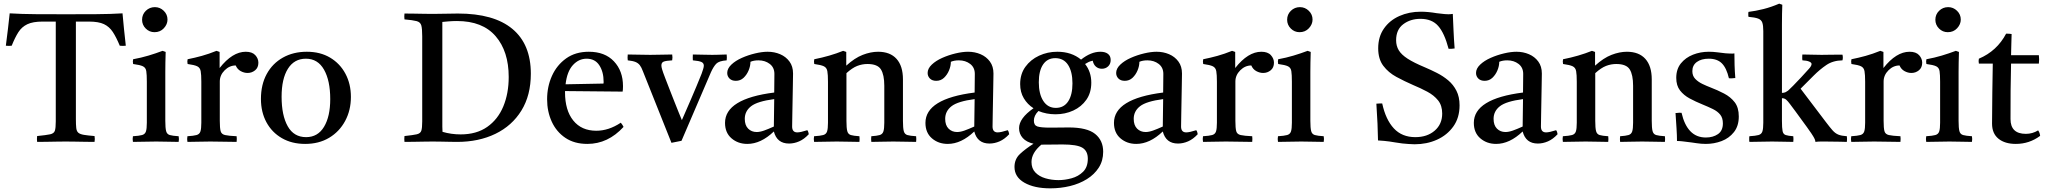

<svg xmlns="http://www.w3.org/2000/svg" viewBox="-20 -775 11187 1050"><path d="M183 1Q181 -14 183 -31Q233 -36 254 -40.5Q275 -45 280 -60Q285 -75 285 -111V-657H213Q160 -657 129.5 -642.5Q99 -628 80.5 -599Q62 -570 44 -525Q28 -523 12 -525Q18 -573 23.5 -617Q29 -661 33 -702Q98 -698 177 -697.5Q256 -697 341 -697Q427 -697 506.5 -697.5Q586 -698 650 -702Q654 -662 658 -617.5Q662 -573 668 -525Q651 -523 635 -525Q616 -571 597 -600Q578 -629 548.5 -643Q519 -657 466 -657H395V-124Q395 -93 397 -75Q399 -57 408.5 -49Q418 -41 439 -37.5Q460 -34 497 -31Q500 -15 497 1Q476 1 446.5 0.5Q417 0 388 -0.5Q359 -1 339 -1Q320 -1 291.5 -0.5Q263 0 233.5 0.5Q204 1 183 1Z M957 1Q929 1 899 0Q869 -1 834 -1Q802 -1 769.5 0Q737 1 707 1Q704 -15 707 -30Q741 -32 757 -36.5Q773 -41 778 -56Q783 -71 783 -104V-328Q783 -367 780 -386Q777 -405 761.5 -412.5Q746 -420 708 -425Q705 -439 708 -451Q752 -459 792 -471Q832 -483 869 -497L886 -491Q885 -460 884.5 -433Q884 -406 884 -382V-114Q884 -75 888.5 -58Q893 -41 908.5 -36.5Q924 -32 957 -30Q960 -15 957 1ZM757 -667Q757 -696 777.5 -716Q798 -736 827 -736Q855 -736 875.5 -716Q896 -696 896 -668Q896 -642 876 -620.5Q856 -599 825 -599Q797 -599 777 -619Q757 -639 757 -667Z M1005 1Q1002 -15 1005 -30Q1039 -32 1055 -36.5Q1071 -41 1076 -56Q1081 -71 1081 -104V-328Q1081 -367 1077.5 -386Q1074 -405 1058.5 -412.5Q1043 -420 1006 -425Q1003 -439 1006 -451Q1046 -459 1084 -469.5Q1122 -480 1164 -497L1181 -491V-403Q1251 -492 1324 -492Q1359 -492 1376 -473.5Q1393 -455 1393 -432Q1393 -405 1375 -390.5Q1357 -376 1334 -376Q1315 -376 1296.5 -386Q1278 -396 1269 -417Q1235 -417 1208.5 -390.5Q1182 -364 1182 -329V-114Q1182 -75 1186.5 -58Q1191 -41 1210.5 -36.5Q1230 -32 1274 -30Q1276 -16 1274 1Q1240 1 1204 0Q1168 -1 1130 -1Q1093 -1 1064.5 0Q1036 1 1005 1Z M1649 12Q1576 12 1521.5 -19.5Q1467 -51 1437 -106.5Q1407 -162 1407 -234Q1407 -312 1438.5 -370Q1470 -428 1527 -460Q1584 -492 1658 -492Q1731 -492 1785 -460Q1839 -428 1869 -372Q1899 -316 1899 -245Q1899 -172 1867.5 -113.5Q1836 -55 1780 -21.5Q1724 12 1649 12ZM1520 -246Q1520 -144 1553.5 -84.5Q1587 -25 1654 -25Q1718 -25 1752 -81.5Q1786 -138 1786 -233Q1786 -334 1752 -394Q1718 -454 1653 -454Q1589 -454 1554.5 -399Q1520 -344 1520 -246Z M2347 -699Q2378 -699 2418 -700Q2458 -701 2484 -701Q2681 -701 2782 -617Q2883 -533 2883 -372Q2883 -254 2831.5 -170.5Q2780 -87 2689 -43Q2598 1 2480 1Q2466 1 2441 0.5Q2416 0 2390 -0.5Q2364 -1 2346 -1Q2330 -1 2301 -0.5Q2272 0 2242 0.5Q2212 1 2192 1Q2190 -14 2192 -31Q2239 -36 2259 -40.5Q2279 -45 2284 -60Q2289 -75 2289 -111V-576Q2289 -618 2284 -636Q2279 -654 2258.5 -659.5Q2238 -665 2192 -669Q2190 -684 2192 -701Q2213 -701 2242 -700.5Q2271 -700 2299.5 -699.5Q2328 -699 2347 -699ZM2399 -655V-124Q2399 -99 2399 -82Q2399 -65 2400 -54Q2448 -40 2499 -40Q2586 -40 2644.5 -81Q2703 -122 2732.5 -193Q2762 -264 2762 -354Q2762 -494 2690.5 -577Q2619 -660 2479 -660Q2454 -660 2431.5 -658Q2409 -656 2399 -655Z M3192 12Q3121 12 3072 -21Q3023 -54 2997.5 -109.5Q2972 -165 2972 -232Q2972 -301 2998.5 -360Q3025 -419 3076 -455.5Q3127 -492 3200 -492Q3288 -492 3337.5 -439.5Q3387 -387 3387 -304Q3387 -294 3386.5 -286.5Q3386 -279 3385 -274L3070 -277Q3070 -273 3070 -270Q3070 -172 3115 -116Q3160 -60 3241 -60Q3309 -60 3375 -104Q3385 -92 3390 -81Q3305 12 3192 12ZM3073 -314 3280 -318Q3281 -320 3281 -323.5Q3281 -327 3281 -328Q3281 -382 3257.5 -418Q3234 -454 3188 -454Q3145 -454 3113 -419Q3081 -384 3073 -314Z M3707 -5 3652 6 3496 -385Q3488 -407 3479 -418.5Q3470 -430 3455.5 -436Q3441 -442 3413 -445Q3411 -459 3413 -477Q3442 -477 3473.5 -476Q3505 -475 3536 -475Q3565 -475 3599 -476Q3633 -477 3656 -477Q3659 -461 3656 -445Q3622 -443 3609.5 -438Q3597 -433 3597 -417Q3597 -409 3600.5 -397Q3604 -385 3607 -377Q3610 -369 3619 -345Q3628 -321 3640.5 -289.5Q3653 -258 3666 -224.5Q3679 -191 3690.5 -163Q3702 -135 3709 -118Q3730 -166 3759.5 -234Q3789 -302 3817 -372Q3822 -386 3825.5 -397.5Q3829 -409 3829 -416Q3829 -430 3816 -436Q3803 -442 3769 -445Q3768 -461 3769 -477Q3795 -477 3818.5 -476Q3842 -475 3875 -475Q3890 -475 3903.5 -475.5Q3917 -476 3954 -477Q3956 -460 3954 -445Q3912 -442 3897 -426.5Q3882 -411 3868 -380Z M4295 10Q4229 10 4212 -56Q4141 12 4067 12Q4016 12 3980.5 -18.5Q3945 -49 3945 -103Q3945 -235 4214 -269Q4214 -293 4214.5 -318Q4215 -343 4215 -371Q4215 -406 4189.5 -425.5Q4164 -445 4128 -445Q4102 -445 4084 -437Q4084 -414 4074 -390Q4064 -366 4046.5 -349.5Q4029 -333 4004 -333Q3982 -333 3969.5 -345.5Q3957 -358 3957 -376Q3957 -400 3979.5 -421.5Q4002 -443 4037 -458.5Q4072 -474 4110 -483Q4148 -492 4178 -492Q4215 -492 4246.5 -478.5Q4278 -465 4297.5 -438.5Q4317 -412 4317 -373Q4317 -349 4316 -310.5Q4315 -272 4314.5 -228.5Q4314 -185 4313 -146Q4312 -107 4312 -83Q4312 -51 4340 -51Q4358 -51 4395 -63Q4399 -58 4400.5 -52Q4402 -46 4403 -41Q4378 -14 4350.5 -2Q4323 10 4295 10ZM4212 -83 4214 -233Q4122 -221 4087.5 -194Q4053 -167 4053 -125Q4053 -90 4071.5 -71.5Q4090 -53 4118 -53Q4136 -53 4158.5 -61Q4181 -69 4212 -83Z M4745 1Q4743 -15 4745 -30Q4776 -32 4791 -36.5Q4806 -41 4811 -56Q4816 -71 4816 -104V-306Q4816 -366 4797.5 -395.5Q4779 -425 4724 -425Q4695 -425 4668 -414.5Q4641 -404 4609 -375V-114Q4609 -75 4613.5 -58Q4618 -41 4633 -36.5Q4648 -32 4680 -30Q4682 -15 4680 1Q4652 1 4621.5 0Q4591 -1 4556 -1Q4524 -1 4493 0Q4462 1 4432 1Q4429 -15 4432 -30Q4466 -32 4482 -36.5Q4498 -41 4503 -56Q4508 -71 4508 -104V-328Q4508 -367 4504.5 -386Q4501 -405 4485.5 -412.5Q4470 -420 4433 -425Q4430 -439 4433 -451Q4519 -468 4591 -497L4608 -491V-416Q4654 -458 4698 -475Q4742 -492 4782 -492Q4848 -492 4883 -453Q4918 -414 4918 -341V-114Q4918 -75 4922.5 -58Q4927 -41 4942 -36.5Q4957 -32 4990 -30Q4992 -15 4990 1Q4960 1 4931.5 0Q4903 -1 4865 -1Q4828 -1 4800.5 0Q4773 1 4745 1Z M5391 10Q5325 10 5308 -56Q5237 12 5163 12Q5112 12 5076.5 -18.5Q5041 -49 5041 -103Q5041 -235 5310 -269Q5310 -293 5310.5 -318Q5311 -343 5311 -371Q5311 -406 5285.5 -425.5Q5260 -445 5224 -445Q5198 -445 5180 -437Q5180 -414 5170 -390Q5160 -366 5142.5 -349.5Q5125 -333 5100 -333Q5078 -333 5065.5 -345.5Q5053 -358 5053 -376Q5053 -400 5075.5 -421.5Q5098 -443 5133 -458.5Q5168 -474 5206 -483Q5244 -492 5274 -492Q5311 -492 5342.5 -478.5Q5374 -465 5393.5 -438.5Q5413 -412 5413 -373Q5413 -349 5412 -310.5Q5411 -272 5410.5 -228.5Q5410 -185 5409 -146Q5408 -107 5408 -83Q5408 -51 5436 -51Q5454 -51 5491 -63Q5495 -58 5496.5 -52Q5498 -46 5499 -41Q5474 -14 5446.5 -2Q5419 10 5391 10ZM5308 -83 5310 -233Q5218 -221 5183.5 -194Q5149 -167 5149 -125Q5149 -90 5167.5 -71.5Q5186 -53 5214 -53Q5232 -53 5254.5 -61Q5277 -69 5308 -83Z M5724 255Q5636 255 5582 224Q5528 193 5528 138Q5528 95 5558 67Q5588 39 5632 11Q5593 2 5573 -20.5Q5553 -43 5553 -74Q5553 -128 5632 -183Q5599 -204 5579 -237.5Q5559 -271 5559 -315Q5559 -370 5587.5 -409.5Q5616 -449 5662.5 -470.5Q5709 -492 5762 -492Q5840 -492 5892 -449Q5946 -492 5998 -492Q6024 -492 6039 -480.5Q6054 -469 6054 -447Q6054 -425 6040 -412Q6026 -399 6006 -399Q5987 -399 5973.5 -410.5Q5960 -422 5956 -443Q5942 -440 5933.5 -436Q5925 -432 5914 -425Q5948 -382 5948 -323Q5948 -268 5921 -229.5Q5894 -191 5849.5 -170.5Q5805 -150 5752 -150Q5702 -150 5659 -168Q5634 -143 5634 -115Q5634 -90 5653 -83.5Q5672 -77 5723 -77Q5746 -77 5778 -77.5Q5810 -78 5825 -78Q5925 -78 5969 -42.5Q6013 -7 6013 55Q6013 104 5989 141.5Q5965 179 5924 204.5Q5883 230 5831.5 242.5Q5780 255 5724 255ZM5675 16Q5621 61 5621 111Q5621 146 5642 168Q5663 190 5697 200Q5731 210 5769 210Q5803 210 5840 200Q5877 190 5903 164.5Q5929 139 5929 93Q5929 51 5899.5 33Q5870 15 5790 15Q5771 15 5743 15.5Q5715 16 5681 16Q5678 16 5675 16ZM5754 -185Q5798 -185 5821.5 -220.5Q5845 -256 5845 -319Q5845 -383 5821 -420Q5797 -457 5751 -457Q5708 -457 5684.5 -422.5Q5661 -388 5661 -325Q5661 -261 5685.5 -223Q5710 -185 5754 -185Z M6422 10Q6356 10 6339 -56Q6268 12 6194 12Q6143 12 6107.5 -18.5Q6072 -49 6072 -103Q6072 -235 6341 -269Q6341 -293 6341.5 -318Q6342 -343 6342 -371Q6342 -406 6316.5 -425.5Q6291 -445 6255 -445Q6229 -445 6211 -437Q6211 -414 6201 -390Q6191 -366 6173.5 -349.5Q6156 -333 6131 -333Q6109 -333 6096.5 -345.5Q6084 -358 6084 -376Q6084 -400 6106.5 -421.5Q6129 -443 6164 -458.5Q6199 -474 6237 -483Q6275 -492 6305 -492Q6342 -492 6373.5 -478.5Q6405 -465 6424.5 -438.5Q6444 -412 6444 -373Q6444 -349 6443 -310.5Q6442 -272 6441.5 -228.5Q6441 -185 6440 -146Q6439 -107 6439 -83Q6439 -51 6467 -51Q6485 -51 6522 -63Q6526 -58 6527.5 -52Q6529 -46 6530 -41Q6505 -14 6477.5 -2Q6450 10 6422 10ZM6339 -83 6341 -233Q6249 -221 6214.5 -194Q6180 -167 6180 -125Q6180 -90 6198.5 -71.5Q6217 -53 6245 -53Q6263 -53 6285.5 -61Q6308 -69 6339 -83Z M6559 1Q6556 -15 6559 -30Q6593 -32 6609 -36.5Q6625 -41 6630 -56Q6635 -71 6635 -104V-328Q6635 -367 6631.5 -386Q6628 -405 6612.5 -412.5Q6597 -420 6560 -425Q6557 -439 6560 -451Q6600 -459 6638 -469.5Q6676 -480 6718 -497L6735 -491V-403Q6805 -492 6878 -492Q6913 -492 6930 -473.5Q6947 -455 6947 -432Q6947 -405 6929 -390.5Q6911 -376 6888 -376Q6869 -376 6850.5 -386Q6832 -396 6823 -417Q6789 -417 6762.5 -390.5Q6736 -364 6736 -329V-114Q6736 -75 6740.5 -58Q6745 -41 6764.5 -36.5Q6784 -32 6828 -30Q6830 -16 6828 1Q6794 1 6758 0Q6722 -1 6684 -1Q6647 -1 6618.5 0Q6590 1 6559 1Z M7219 1Q7191 1 7161 0Q7131 -1 7096 -1Q7064 -1 7031.5 0Q6999 1 6969 1Q6966 -15 6969 -30Q7003 -32 7019 -36.5Q7035 -41 7040 -56Q7045 -71 7045 -104V-328Q7045 -367 7042 -386Q7039 -405 7023.5 -412.5Q7008 -420 6970 -425Q6967 -439 6970 -451Q7014 -459 7054 -471Q7094 -483 7131 -497L7148 -491Q7147 -460 7146.5 -433Q7146 -406 7146 -382V-114Q7146 -75 7150.5 -58Q7155 -41 7170.5 -36.5Q7186 -32 7219 -30Q7222 -15 7219 1ZM7019 -667Q7019 -696 7039.5 -716Q7060 -736 7089 -736Q7117 -736 7137.5 -716Q7158 -696 7158 -668Q7158 -642 7138 -620.5Q7118 -599 7087 -599Q7059 -599 7039 -619Q7019 -639 7019 -667Z M7716 14Q7715 14 7683.5 12.5Q7652 11 7611 4Q7577 -2 7549.5 -4.5Q7522 -7 7516 -7Q7515 -90 7507 -208Q7515 -209 7523.5 -209Q7532 -209 7539 -209Q7558 -121 7602.5 -73Q7647 -25 7720 -25Q7785 -25 7826 -60.5Q7867 -96 7867 -154Q7867 -198 7844.5 -226Q7822 -254 7785.5 -273.5Q7749 -293 7708 -310Q7660 -331 7616.5 -354.5Q7573 -378 7545 -415Q7517 -452 7517 -511Q7517 -574 7548.5 -619Q7580 -664 7633 -687.5Q7686 -711 7750 -711Q7770 -711 7791.5 -709Q7813 -707 7836 -703Q7865 -699 7880.5 -698Q7896 -697 7901 -697Q7904 -697 7912 -697.5Q7920 -698 7925 -699Q7927 -655 7929 -608Q7931 -561 7935 -510Q7915 -507 7902 -508Q7879 -595 7845 -633Q7811 -672 7748 -672Q7693 -672 7654 -642.5Q7615 -613 7615 -555Q7615 -524 7629.5 -500Q7644 -476 7678 -454Q7712 -432 7772 -407Q7805 -393 7838.5 -376Q7872 -359 7900 -335.5Q7928 -312 7945 -278.5Q7962 -245 7962 -199Q7962 -131 7928 -83.5Q7894 -36 7838.5 -11Q7783 14 7716 14Z M8390 10Q8324 10 8307 -56Q8236 12 8162 12Q8111 12 8075.5 -18.5Q8040 -49 8040 -103Q8040 -235 8309 -269Q8309 -293 8309.5 -318Q8310 -343 8310 -371Q8310 -406 8284.5 -425.5Q8259 -445 8223 -445Q8197 -445 8179 -437Q8179 -414 8169 -390Q8159 -366 8141.5 -349.5Q8124 -333 8099 -333Q8077 -333 8064.5 -345.5Q8052 -358 8052 -376Q8052 -400 8074.5 -421.5Q8097 -443 8132 -458.5Q8167 -474 8205 -483Q8243 -492 8273 -492Q8310 -492 8341.5 -478.5Q8373 -465 8392.5 -438.5Q8412 -412 8412 -373Q8412 -349 8411 -310.5Q8410 -272 8409.5 -228.5Q8409 -185 8408 -146Q8407 -107 8407 -83Q8407 -51 8435 -51Q8453 -51 8490 -63Q8494 -58 8495.5 -52Q8497 -46 8498 -41Q8473 -14 8445.5 -2Q8418 10 8390 10ZM8307 -83 8309 -233Q8217 -221 8182.5 -194Q8148 -167 8148 -125Q8148 -90 8166.5 -71.5Q8185 -53 8213 -53Q8231 -53 8253.5 -61Q8276 -69 8307 -83Z M8840 1Q8838 -15 8840 -30Q8871 -32 8886 -36.5Q8901 -41 8906 -56Q8911 -71 8911 -104V-306Q8911 -366 8892.5 -395.5Q8874 -425 8819 -425Q8790 -425 8763 -414.5Q8736 -404 8704 -375V-114Q8704 -75 8708.5 -58Q8713 -41 8728 -36.5Q8743 -32 8775 -30Q8777 -15 8775 1Q8747 1 8716.5 0Q8686 -1 8651 -1Q8619 -1 8588 0Q8557 1 8527 1Q8524 -15 8527 -30Q8561 -32 8577 -36.5Q8593 -41 8598 -56Q8603 -71 8603 -104V-328Q8603 -367 8599.5 -386Q8596 -405 8580.5 -412.5Q8565 -420 8528 -425Q8525 -439 8528 -451Q8614 -468 8686 -497L8703 -491V-416Q8749 -458 8793 -475Q8837 -492 8877 -492Q8943 -492 8978 -453Q9013 -414 9013 -341V-114Q9013 -75 9017.5 -58Q9022 -41 9037 -36.5Q9052 -32 9085 -30Q9087 -15 9085 1Q9055 1 9026.5 0Q8998 -1 8960 -1Q8923 -1 8895.5 0Q8868 1 8840 1Z M9176 -158Q9191 -92 9224 -57.5Q9257 -23 9309 -23Q9348 -23 9375 -41.5Q9402 -60 9402 -100Q9402 -130 9387.5 -148Q9373 -166 9347.5 -178.5Q9322 -191 9290 -204Q9253 -219 9220.5 -236.5Q9188 -254 9167.5 -280.5Q9147 -307 9147 -349Q9147 -397 9172.5 -428.5Q9198 -460 9238.5 -476Q9279 -492 9325 -492Q9348 -492 9371 -489Q9394 -486 9396 -486Q9416 -483 9433 -482.5Q9450 -482 9451 -482Q9452 -482 9455.5 -482Q9459 -482 9465 -483Q9465 -451 9466 -418Q9467 -385 9470 -348Q9469 -348 9466 -348Q9457 -347 9449.5 -346.5Q9442 -346 9435 -347Q9422 -403 9396.5 -428.5Q9371 -454 9325 -454Q9284 -454 9259.5 -436Q9235 -418 9235 -386Q9235 -360 9251 -343.5Q9267 -327 9290 -316Q9313 -305 9334 -297Q9373 -282 9408.5 -263.5Q9444 -245 9466.5 -216Q9489 -187 9489 -138Q9489 -86 9462.5 -52.5Q9436 -19 9395 -3.5Q9354 12 9309 12Q9283 12 9257.5 8Q9232 4 9230 4Q9228 4 9213.5 2Q9199 0 9181.5 -2Q9164 -4 9151 -4Q9151 -35 9148.5 -73Q9146 -111 9143 -157Q9145 -157 9148 -157Q9157 -158 9163.5 -158.5Q9170 -159 9176 -158Z M9547 1Q9546 -3 9546 -7Q9546 -11 9546 -15Q9546 -19 9546 -22.5Q9546 -26 9547 -30Q9581 -32 9597 -36.5Q9613 -41 9618 -56Q9623 -71 9623 -104V-605Q9623 -636 9617.5 -651.5Q9612 -667 9594.5 -673.5Q9577 -680 9542 -683Q9541 -687 9541 -690Q9541 -693 9541 -696Q9541 -700 9541 -703Q9541 -706 9542 -710Q9582 -715 9624 -725.5Q9666 -736 9710 -755L9727 -749Q9726 -727 9725.5 -699Q9725 -671 9725 -638V-267Q9737 -267 9745 -271Q9753 -275 9758 -279Q9760 -281 9766 -286.5Q9772 -292 9787 -307Q9802 -322 9830 -352Q9856 -381 9871.5 -397.5Q9887 -414 9887 -425Q9887 -433 9873.5 -438.5Q9860 -444 9837 -445Q9836 -449 9836 -453Q9836 -457 9836 -461Q9836 -465 9836 -469Q9836 -473 9837 -477Q9857 -477 9887.5 -476Q9918 -475 9942 -475Q9954 -475 9976.5 -475.5Q9999 -476 10022 -476Q10045 -476 10056 -476Q10057 -472 10057.5 -468Q10058 -464 10058 -460Q10058 -456 10057.5 -452.5Q10057 -449 10056 -445Q10004 -444 9968 -419.5Q9932 -395 9899 -362L9827 -290L9965 -108Q9987 -79 10001.5 -62.5Q10016 -46 10033 -39Q10050 -32 10080 -30Q10082 -16 10080 1Q10067 1 10041.5 0Q10016 -1 9962 -1Q9954 -1 9938 -1Q9922 -1 9908 1Q9908 -10 9896 -29.5Q9884 -49 9877 -58Q9874 -63 9862 -79.5Q9850 -96 9833.5 -118.5Q9817 -141 9800 -164.5Q9783 -188 9769 -206Q9758 -221 9748.5 -229.5Q9739 -238 9725 -238V-114Q9725 -75 9728.5 -58Q9732 -41 9745.5 -36.5Q9759 -32 9787 -30Q9789 -15 9787 1Q9761 1 9732.5 0Q9704 -1 9671 -1Q9639 -1 9608 0Q9577 1 9547 1Z M10104 1Q10101 -15 10104 -30Q10138 -32 10154 -36.5Q10170 -41 10175 -56Q10180 -71 10180 -104V-328Q10180 -367 10176.5 -386Q10173 -405 10157.5 -412.5Q10142 -420 10105 -425Q10102 -439 10105 -451Q10145 -459 10183 -469.5Q10221 -480 10263 -497L10280 -491V-403Q10350 -492 10423 -492Q10458 -492 10475 -473.5Q10492 -455 10492 -432Q10492 -405 10474 -390.5Q10456 -376 10433 -376Q10414 -376 10395.5 -386Q10377 -396 10368 -417Q10334 -417 10307.5 -390.5Q10281 -364 10281 -329V-114Q10281 -75 10285.5 -58Q10290 -41 10309.5 -36.5Q10329 -32 10373 -30Q10375 -16 10373 1Q10339 1 10303 0Q10267 -1 10229 -1Q10192 -1 10163.5 0Q10135 1 10104 1Z M10764 1Q10736 1 10706 0Q10676 -1 10641 -1Q10609 -1 10576.5 0Q10544 1 10514 1Q10511 -15 10514 -30Q10548 -32 10564 -36.5Q10580 -41 10585 -56Q10590 -71 10590 -104V-328Q10590 -367 10587 -386Q10584 -405 10568.5 -412.5Q10553 -420 10515 -425Q10512 -439 10515 -451Q10559 -459 10599 -471Q10639 -483 10676 -497L10693 -491Q10692 -460 10691.5 -433Q10691 -406 10691 -382V-114Q10691 -75 10695.5 -58Q10700 -41 10715.5 -36.5Q10731 -32 10764 -30Q10767 -15 10764 1ZM10564 -667Q10564 -696 10584.5 -716Q10605 -736 10634 -736Q10662 -736 10682.5 -716Q10703 -696 10703 -668Q10703 -642 10683 -620.5Q10663 -599 10632 -599Q10604 -599 10584 -619Q10564 -639 10564 -667Z M11004 12Q10944 12 10909 -16.5Q10874 -45 10874 -99Q10874 -187 10875.5 -269Q10877 -351 10878 -427H10802Q10799 -442 10802 -454Q10901 -496 10951 -591Q10959 -591 10967 -590.5Q10975 -590 10981 -589Q10980 -563 10979.5 -534Q10979 -505 10978 -473H11130Q11133 -451 11130 -427H10978Q10976 -357 10975.5 -279.5Q10975 -202 10975 -124Q10975 -43 11059 -43Q11095 -43 11126 -62Q11135 -50 11137 -32Q11078 12 11004 12Z"/></svg>

Font: Tiro Devanagari Sanskrit
Style: Regular
Weight: 400
Designer: Devanagari: John Hudson & Fiona Ross. Latin: John Hudson.
Foundry: Tiro Typeworks Ltd.
Version: Version 1.52